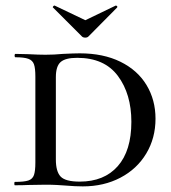

<svg xmlns="http://www.w3.org/2000/svg" viewBox="-20 -660 608 684"><path d="M213 1Q201 0 183 -1Q165 -2 142 -2L80 -1Q63 0 33 0Q31 0 31 -6Q31 -12 33 -12Q66 -12 81 -17Q96 -22 101 -36.5Q106 -51 106 -81V-387Q106 -417 101 -431Q96 -445 81 -450.5Q66 -456 35 -456Q32 -456 32 -462Q32 -468 35 -468L80 -467Q118 -465 142 -465Q173 -465 204 -468Q244 -470 264 -470Q348 -470 409 -440Q470 -410 502 -357Q534 -304 534 -237Q534 -168 501 -113Q468 -58 409 -27Q350 4 275 4Q248 4 213 1ZM448 -226Q448 -325 400 -389.5Q352 -454 255 -454Q213 -454 196 -439Q179 -424 179 -385V-92Q179 -49 196 -31Q213 -13 264 -13Q351 -13 399.5 -68Q448 -123 448 -226ZM168 -634Q168 -636 170.5 -638.5Q173 -641 175 -640L284 -588L392 -640H393Q396 -640 397.5 -637.5Q399 -635 397 -633L295 -530Q291 -526 284 -526Q276 -526 272 -530L169 -633Q169 -633 168.5 -633.5Q168 -634 168 -634Z"/></svg>

Font: Cormorant SC Medium
Style: Regular
Weight: 500
Designer: Christian Thalmann (Catharsis Fonts)
Foundry: Catharsis Fonts
Version: Version 4.000